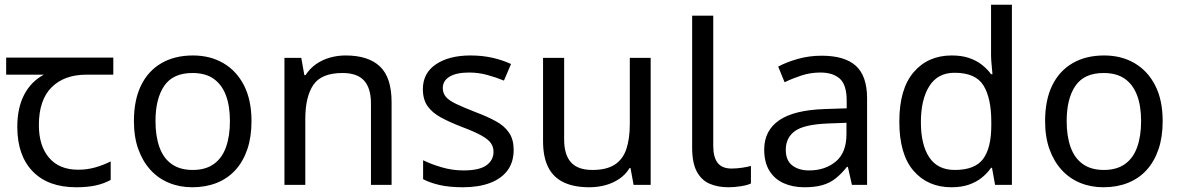

<svg xmlns="http://www.w3.org/2000/svg" viewBox="-20 -780 4979 810"><path d="M301 10Q183 10 118 -57Q53 -124 53 -245Q53 -325 82 -380.5Q111 -436 165 -465H6V-537H458V-465H345Q251 -465 197.5 -411.5Q144 -358 144 -252Q144 -165 187 -114.5Q230 -64 310 -64Q347 -64 381 -73.5Q415 -83 447 -99V-21Q418 -5 383 2.5Q348 10 301 10Z M1041 -269Q1041 -202 1023.5 -150.5Q1006 -99 973.5 -63Q941 -27 894.5 -8.5Q848 10 791 10Q738 10 693 -8.5Q648 -27 615 -63Q582 -99 563.5 -150.5Q545 -202 545 -269Q545 -358 575 -419.5Q605 -481 661 -513.5Q717 -546 794 -546Q867 -546 922.5 -513.5Q978 -481 1009.5 -419.5Q1041 -358 1041 -269ZM636 -269Q636 -206 652.5 -159.5Q669 -113 704 -88Q739 -63 793 -63Q847 -63 882 -88Q917 -113 933.5 -159.5Q950 -206 950 -269Q950 -333 933 -378Q916 -423 881.5 -447.5Q847 -472 792 -472Q710 -472 673 -418Q636 -364 636 -269Z M1438 -546Q1534 -546 1583 -499.5Q1632 -453 1632 -349V0H1545V-343Q1545 -408 1516 -440Q1487 -472 1425 -472Q1336 -472 1302 -422Q1268 -372 1268 -278V0H1180V-536H1251L1264 -463H1269Q1287 -491 1313.5 -509.5Q1340 -528 1372 -537Q1404 -546 1438 -546Z M2147 -148Q2147 -96 2121 -61Q2095 -26 2047 -8Q1999 10 1933 10Q1877 10 1836.5 1Q1796 -8 1765 -24V-104Q1797 -88 1842.5 -74.5Q1888 -61 1935 -61Q2002 -61 2032 -82.5Q2062 -104 2062 -140Q2062 -160 2051 -176Q2040 -192 2011.5 -208Q1983 -224 1930 -244Q1878 -264 1841 -284Q1804 -304 1784 -332Q1764 -360 1764 -404Q1764 -472 1819.5 -509Q1875 -546 1965 -546Q2014 -546 2056.5 -536.5Q2099 -527 2136 -510L2106 -440Q2072 -454 2035 -464Q1998 -474 1959 -474Q1905 -474 1876.5 -456.5Q1848 -439 1848 -409Q1848 -387 1861 -371.5Q1874 -356 1904.5 -341.5Q1935 -327 1986 -307Q2037 -288 2073 -268Q2109 -248 2128 -219.5Q2147 -191 2147 -148Z M2725 -536V0H2653L2640 -71H2636Q2619 -43 2592 -25Q2565 -7 2533 1.5Q2501 10 2466 10Q2402 10 2358.5 -10.5Q2315 -31 2293 -74Q2271 -117 2271 -185V-536H2360V-191Q2360 -127 2389 -95Q2418 -63 2479 -63Q2539 -63 2573.5 -85.5Q2608 -108 2622.5 -151.5Q2637 -195 2637 -257V-536Z M3053 10Q3009 10 2974.5 -4.5Q2940 -19 2920 -55.5Q2900 -92 2900 -157V-714H2989V-165Q2989 -117 3007.5 -93Q3026 -69 3066 -69Q3088 -69 3111.5 -72.5Q3135 -76 3148 -80V-6Q3134 1 3106.5 5.5Q3079 10 3053 10Z M3446 -545Q3544 -545 3591 -502Q3638 -459 3638 -365V0H3574L3557 -76H3553Q3530 -47 3505.5 -27.5Q3481 -8 3449.5 1Q3418 10 3373 10Q3325 10 3286.5 -7Q3248 -24 3226 -59.5Q3204 -95 3204 -149Q3204 -229 3267 -272.5Q3330 -316 3461 -320L3552 -323V-355Q3552 -422 3523 -448Q3494 -474 3441 -474Q3399 -474 3361 -461.5Q3323 -449 3290 -433L3263 -499Q3298 -518 3346 -531.5Q3394 -545 3446 -545ZM3472 -259Q3372 -255 3333.5 -227Q3295 -199 3295 -148Q3295 -103 3322.5 -82Q3350 -61 3393 -61Q3461 -61 3506 -98.5Q3551 -136 3551 -214V-262Z M3994 10Q3894 10 3834 -59.5Q3774 -129 3774 -267Q3774 -405 3834.5 -475.5Q3895 -546 3995 -546Q4037 -546 4068 -535.5Q4099 -525 4122 -507Q4145 -489 4161 -467H4167Q4166 -480 4163.5 -505.5Q4161 -531 4161 -546V-760H4249V0H4178L4165 -72H4161Q4145 -49 4122 -30.5Q4099 -12 4067.5 -1Q4036 10 3994 10ZM4008 -63Q4093 -63 4127.5 -109.5Q4162 -156 4162 -250V-266Q4162 -366 4129 -419.5Q4096 -473 4007 -473Q3936 -473 3900.5 -416.5Q3865 -360 3865 -265Q3865 -169 3900.5 -116Q3936 -63 4008 -63Z M4885 -269Q4885 -202 4867.5 -150.5Q4850 -99 4817.5 -63Q4785 -27 4738.5 -8.5Q4692 10 4635 10Q4582 10 4537 -8.5Q4492 -27 4459 -63Q4426 -99 4407.5 -150.5Q4389 -202 4389 -269Q4389 -358 4419 -419.5Q4449 -481 4505 -513.5Q4561 -546 4638 -546Q4711 -546 4766.5 -513.5Q4822 -481 4853.5 -419.5Q4885 -358 4885 -269ZM4480 -269Q4480 -206 4496.5 -159.5Q4513 -113 4548 -88Q4583 -63 4637 -63Q4691 -63 4726 -88Q4761 -113 4777.5 -159.5Q4794 -206 4794 -269Q4794 -333 4777 -378Q4760 -423 4725.5 -447.5Q4691 -472 4636 -472Q4554 -472 4517 -418Q4480 -364 4480 -269Z"/></svg>

Font: ugurmukhi85
Style: Book
Weight: 400
Designer: Jelle Bosma - Monotype Design Team
Foundry: Monotype Imaging Inc.
Version: Version 2.003